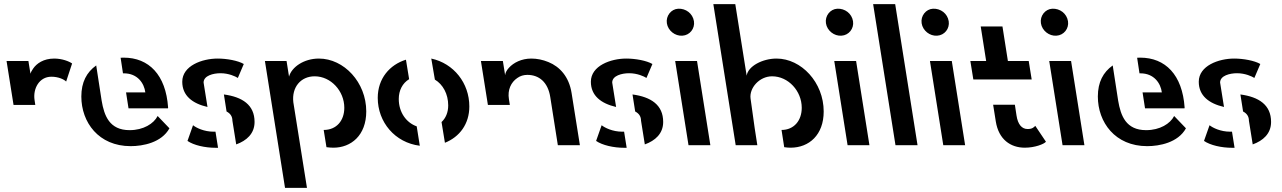

<svg xmlns="http://www.w3.org/2000/svg" viewBox="-20 -708 6250 936"><path d="M12 -410.5 46 -196.5H152L148.5 -220C140 -275 170.5 -334 230.5 -334C265 -334 292 -321 302.5 -310.5L331.5 -398.5C317 -409 282.5 -422.5 244.5 -422.5C192 -422.5 158.5 -398.5 141.5 -373.5C135 -364 130.5 -356 128.5 -348.5L118.5 -410.5Z M475.5 -217.5 449 -389C402.5 -356 376.5 -307.5 376.5 -237.5C376.5 -112 460.5 4.5 617 4.5C676.5 4.5 767.5 -12.5 806 -82.5L748.5 -142.5C729.5 -105 679 -73.5 612 -73.5C513.5 -73.5 488 -143.5 475.5 -217.5ZM568 -426.5 579.5 -350.5H584C651 -350.5 683 -301.5 688.5 -257.5H594.5L606.5 -180H799C799.5 -181 799.5 -182.5 799.5 -184C788.5 -343.5 705.5 -427 583 -427C577 -427 573 -427 568 -426.5Z M1113 -119.5 1131.5 -4C1181.5 -22 1221 -56 1221 -113.5C1221 -197 1161 -235.5 1071.5 -247.5L1084.5 -164.5C1101.5 -155.5 1113 -142 1113 -119.5ZM868.5 -309.5C868.5 -241.5 918 -203.5 991.5 -186.5L972.5 -305.5C972.5 -339.5 1020 -351 1055 -351C1095 -351 1128 -335.5 1139.5 -328L1168.5 -396C1140.5 -412.5 1086 -422.5 1041 -422.5C965.5 -422.5 868.5 -387.5 868.5 -309.5ZM894 -21C924.5 0 979 12.5 1031.5 12.5H1043L1030.5 -66H1021.5C974.5 -66 936.5 -85 921 -97.5Z M1476.5 208 1410 -209.5C1401.5 -282 1445.5 -336 1514 -336C1593 -336 1658.5 -264.5 1658.5 -182.5C1658.5 -120.5 1621 -74.5 1558 -74.5L1571.5 9.5C1583 11 1594.5 12 1605.5 12C1691 12 1765.5 -47.5 1765.5 -165C1765.5 -306.5 1657 -422.5 1534.5 -422.5C1461 -422.5 1401.5 -380.5 1389 -334.5L1377 -410.5H1271.5L1369.5 208Z M2132.5 -113 2149 -12C2220.5 -40.5 2268 -103.5 2268 -189C2268 -303 2192 -399 2082.5 -422.5L2100 -320C2139 -296.5 2165 -250.5 2165 -194C2165 -160 2153 -132 2132.5 -113ZM1821.5 -231C1821.5 -112.5 1905.5 -12.5 2026.5 2.5L2011.5 -92C1960.5 -110 1924 -160.5 1924 -225.5C1924 -267 1942 -302.5 1974.5 -322L1959 -417C1880 -392.5 1821.5 -325.5 1821.5 -231Z M2324.5 -410.5 2358.5 -196.5H2465.5L2461 -224.5C2453.5 -270.5 2471.5 -307 2501.5 -327.5C2516 -338 2532.5 -343 2551 -343C2607 -343 2651 -308.5 2662.5 -235L2699.5 0H2807L2766.5 -254.5C2754 -334 2709 -383 2653.5 -405.5C2625.5 -417 2597.5 -422.5 2570 -422.5C2522.5 -422.5 2483.5 -402.5 2461 -377.5C2449.5 -365 2443.5 -353 2442.5 -341.5L2431.5 -410.5Z M3105 -119.5 3123.5 -4C3173.5 -22 3213 -56 3213 -113.5C3213 -197 3153 -235.5 3063.5 -247.5L3076.5 -164.5C3093.5 -155.5 3105 -142 3105 -119.5ZM2860.5 -309.5C2860.5 -241.5 2910 -203.5 2983.5 -186.5L2964.5 -305.5C2964.5 -339.5 3012 -351 3047 -351C3087 -351 3120 -335.5 3131.5 -328L3160.5 -396C3132.5 -412.5 3078 -422.5 3033 -422.5C2957.5 -422.5 2860.5 -387.5 2860.5 -309.5ZM2886 -21C2916.5 0 2971 12.5 3023.5 12.5H3035L3022.5 -66H3013.5C2966.5 -66 2928.5 -85 2913 -97.5Z M3306.5 -534C3342.5 -536 3368.5 -568.5 3363 -604.5C3357 -642.5 3323 -667.5 3286 -665.5C3251.5 -663.5 3225.5 -630.5 3231 -594.5C3236.5 -558.5 3271 -531.5 3306.5 -534ZM3271.5 -410.5 3336.5 0H3443L3378 -410.5Z M3672 0 3659 -84 3639 -227.5C3632 -278.5 3681.5 -336 3744 -336C3823 -336 3888.5 -264.5 3888.5 -182.5C3888.5 -120 3850.5 -74.5 3790 -74.5L3803 9.5C3813.5 11 3823.5 12 3834 12C3924.5 12 3995.5 -50.5 3995.5 -164.5C3995.5 -306 3886.5 -422.5 3765.5 -422.5C3697.5 -422.5 3626.5 -385.5 3620 -339L3564.5 -688H3457.5L3566.5 0Z M4082 -534C4118 -536 4144 -568.5 4138.5 -604.5C4132.5 -642.5 4098.5 -667.5 4061.5 -665.5C4027 -663.5 4001 -630.5 4006.5 -594.5C4012 -558.5 4046.5 -531.5 4082 -534ZM4047 -410.5 4112 0H4218.5L4153.5 -410.5Z M4453 0 4344 -688H4236.5L4345.5 0Z M4548.5 -534C4584.5 -536 4610.5 -568.5 4605 -604.5C4599 -642.5 4565 -667.5 4528 -665.5C4493.5 -663.5 4467.5 -630.5 4473 -594.5C4478.5 -558.5 4513 -531.5 4548.5 -534ZM4513.5 -410.5 4578.5 0H4685L4620 -410.5Z M4710.5 -410.5 4725 -320.5H5009.5L4995 -410.5H4893.5L4867 -579H4761L4787.5 -410.5ZM4821.5 -197.5 4834.5 -116C4848.5 -28 4906.5 12 4976 12C5025 12 5069.5 -5.5 5079 -17L5027 -94.5C5026 -93 5022.5 -90 5016.5 -85.5C5010 -81 5001 -79 4989.5 -79C4961.5 -79 4942 -101.5 4935.5 -145L4927.5 -197.5Z M5130 -534C5166 -536 5192 -568.5 5186.5 -604.5C5180.5 -642.5 5146.5 -667.5 5109.5 -665.5C5075 -663.5 5049 -630.5 5054.5 -594.5C5060 -558.5 5094.5 -531.5 5130 -534ZM5095 -410.5 5160 0H5266.5L5201.5 -410.5Z M5431 -217.5 5404.5 -389C5358 -356 5332 -307.5 5332 -237.5C5332 -112 5416 4.5 5572.5 4.5C5632 4.5 5723 -12.5 5761.5 -82.5L5704 -142.5C5685 -105 5634.5 -73.5 5567.5 -73.5C5469 -73.5 5443.5 -143.5 5431 -217.5ZM5523.5 -426.5 5535 -350.5H5539.5C5606.5 -350.5 5638.5 -301.5 5644 -257.5H5550L5562 -180H5754.5C5755 -181 5755 -182.5 5755 -184C5744 -343.5 5661 -427 5538.5 -427C5532.5 -427 5528.5 -427 5523.5 -426.5Z M6068.5 -119.5 6087 -4C6137 -22 6176.5 -56 6176.5 -113.5C6176.5 -197 6116.5 -235.5 6027 -247.5L6040 -164.5C6057 -155.5 6068.5 -142 6068.5 -119.5ZM5824 -309.5C5824 -241.5 5873.5 -203.5 5947 -186.5L5928 -305.5C5928 -339.5 5975.5 -351 6010.5 -351C6050.5 -351 6083.5 -335.5 6095 -328L6124 -396C6096 -412.5 6041.5 -422.5 5996.5 -422.5C5921 -422.5 5824 -387.5 5824 -309.5ZM5849.5 -21C5880 0 5934.5 12.5 5987 12.5H5998.5L5986 -66H5977C5930 -66 5892 -85 5876.5 -97.5Z"/></svg>

Font: Font.Observer
Style: Regular
Weight: 500
Italic angle: 9°
Version: Version 1.001;FEAKit 1.0